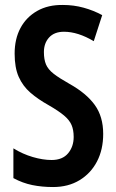

<svg xmlns="http://www.w3.org/2000/svg" viewBox="-20 -744 469 774"><path d="M396 -204Q396 -141 371 -93Q346 -45 300.5 -17.5Q255 10 194 10Q149 10 110 2Q71 -6 34 -26V-146Q71 -123 112 -111Q153 -99 188 -99Q232 -99 254.5 -126Q277 -153 277 -192Q277 -220 268.5 -240Q260 -260 238 -278.5Q216 -297 176 -320Q133 -344 102.5 -370.5Q72 -397 55.5 -434Q39 -471 39 -528Q39 -587 62.5 -631Q86 -675 130 -700Q174 -725 234 -724Q277 -724 317 -713Q357 -702 392 -683L358 -578Q294 -616 238 -616Q199 -616 178 -593Q157 -570 157 -534Q157 -504 165.5 -484Q174 -464 196.5 -446.5Q219 -429 260 -406Q328 -368 362 -321Q396 -274 396 -204Z"/></svg>

Font: Noto Sans Thai ExtCond SemBd
Style: Regular
Weight: 600
Width: 2
Designer: Monotype Design Team
Foundry: Monotype Imaging Inc.
Version: Version 2.002; ttfautohint (v1.8.4.7-5d5b)